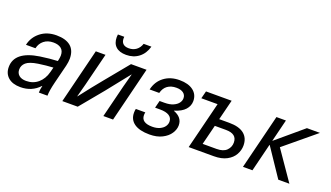

<svg xmlns="http://www.w3.org/2000/svg" viewBox="-67 -1187 2887 1675"><g transform="rotate(20 1376.5 -349.0)"><path d="M481 -369Q481 -340 472 -302L429 -130Q408 -46 408 0H328Q328 -26 337 -64H335Q266 11 159 11Q86 11 45.5 -24.5Q5 -60 5 -120Q5 -265 229 -299Q318 -312 389 -315L392 -324Q398 -354 398 -369Q398 -412 372 -433Q346 -454 299 -454Q247 -454 212.5 -426.5Q178 -399 168 -353H80Q96 -427 156 -474.5Q216 -522 304 -522Q390 -522 435.5 -484Q481 -446 481 -369ZM236 -234Q158 -222 128 -195.5Q98 -169 98 -131Q98 -97 121.5 -77Q145 -57 188 -57Q252 -57 298 -96Q344 -135 362 -205L373 -248Q310 -245 236 -234Z M927 0 976 -196Q1000 -297 1035 -424H1033Q923 -284 865 -213L689 0H546L672 -508H762L713 -312Q689 -211 654 -84H656Q751 -207 824 -295L999 -508H1143L1017 0ZM930 -569Q867 -569 834 -599.5Q801 -630 801 -687Q801 -703 803 -712H862Q861 -707 861 -697Q861 -665 879 -648Q897 -631 932 -631Q972 -631 1000.5 -652Q1029 -673 1042 -712H1114Q1095 -644 1046.5 -606.5Q998 -569 930 -569Z M1620 -390Q1620 -346 1588.5 -310.5Q1557 -275 1490 -255V-253Q1573 -222 1573 -148Q1573 -110 1548.5 -72.5Q1524 -35 1475.5 -10.5Q1427 14 1359 14Q1266 14 1217 -20.5Q1168 -55 1168 -119Q1168 -139 1172 -155H1260Q1257 -142 1257 -129Q1257 -58 1359 -58Q1399 -58 1428 -71.5Q1457 -85 1471.5 -106Q1486 -127 1486 -150Q1486 -186 1457 -204.5Q1428 -223 1373 -223H1326L1343 -291H1388Q1436 -291 1468 -305Q1500 -319 1515.5 -340Q1531 -361 1531 -384Q1531 -415 1507.5 -432.5Q1484 -450 1442 -450Q1393 -450 1360.5 -426.5Q1328 -403 1316 -356H1227Q1245 -434 1303.5 -478Q1362 -522 1446 -522Q1528 -522 1574 -486.5Q1620 -451 1620 -390Z M2164 -175Q2164 -132 2141.5 -91.5Q2119 -51 2071.5 -25.5Q2024 0 1953 0H1719L1828 -438H1677L1695 -508H1933L1886 -320H1980Q2071 -320 2117.5 -282.5Q2164 -245 2164 -175ZM2076 -171Q2076 -252 1973 -252H1870L1824 -68H1953Q2016 -68 2046 -98.5Q2076 -129 2076 -171Z M2654 0H2551L2377 -259H2375L2311 0H2223L2349 -508H2437L2386 -302H2388L2632 -508H2753L2467 -271Z"/></g></svg>

Font: CST
Style: Italic
Weight: 400
Italic angle: -14°
Version: Version 1.00